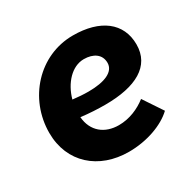

<svg xmlns="http://www.w3.org/2000/svg" viewBox="-125 -661 814 806"><g transform="rotate(-30 282.5 -258.5)"><path d="M282 12C369 12 452 -18 498 -62L436 -155C400 -127 353 -106 301 -106C233 -106 183 -145 177 -216C219 -211 258 -209 294 -209C443 -209 534 -258 534 -363C534 -468 453 -529 321 -529C157 -529 31 -390 31 -224C31 -80 136 12 282 12ZM185 -297C204 -366 253 -420 311 -420C357 -420 390 -398 390 -357C390 -314 340 -292 261 -292C236 -292 210 -294 185 -297Z"/></g></svg>

Font: Fixel Text 20240404
Style: Bold Italic
Weight: 700
Width: 4
Italic angle: -10°
Designer: AlfaBravo + MacPaw
Foundry: Kyrylo Tkachov, Marchela Mozhyna, Serhii Makarenko, Maria Weinstein, Zakhar Kryvoshyya
Version: Version 1.211;Glyphs 3.2 (3225)